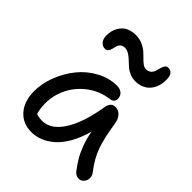

<svg xmlns="http://www.w3.org/2000/svg" viewBox="-212 -902 1047 1047"><g transform="rotate(45 311.0 -379.0)"><path d="M164.1 -595.2Q144 -595.2 131.1 -611.1Q118.2 -627 118.2 -651.9Q118.2 -668.9 121.6 -684.8Q125 -700.7 133.5 -716.1Q142.1 -731.4 154.5 -742.9Q167 -754.4 186.8 -761.2Q206.5 -768.1 231 -768.1Q257.8 -768.1 280.8 -758.5Q303.7 -749 319.3 -735.4Q335 -721.7 348.4 -707.8Q361.8 -693.8 374.8 -684.3Q387.7 -674.8 399.9 -674.8Q418.5 -674.8 429.7 -684.3Q440.9 -693.8 445.1 -707.3Q449.2 -720.7 452.6 -734.4Q456.1 -748 462.9 -757.6Q469.7 -767.1 481.9 -767.1Q521 -767.1 521 -712.9Q521 -656.2 490 -621.6Q459 -586.9 404.8 -586.9Q382.3 -586.9 361.8 -596.2Q341.3 -605.5 326.4 -618.7Q311.5 -631.8 297.9 -645Q284.2 -658.2 268.8 -667.5Q253.4 -676.8 237.8 -676.8Q221.2 -676.8 211.7 -668.5Q202.1 -660.2 198.7 -647.9Q195.3 -635.7 192.4 -623.8Q189.5 -611.8 182.9 -603.5Q176.3 -595.2 164.1 -595.2ZM202.1 9.8Q134.3 9.8 94.2 -36.4Q54.2 -82.5 54.2 -159.2Q54.2 -219.2 77.9 -280.3Q101.6 -341.3 140.9 -389.9Q180.2 -438.5 236.6 -469.2Q293 -500 354 -500Q377 -500 392.1 -487.3Q407.2 -474.6 407.2 -452.1Q407.2 -439 399.4 -430.7Q391.6 -422.4 377 -420.9Q308.6 -412.1 254.6 -372.1Q200.7 -332 172.4 -275.1Q144 -218.3 144 -155.8Q144 -115.2 153.8 -83Q171.4 -75.2 200.2 -75.2Q265.6 -75.2 315.4 -152.1Q365.2 -229 388.2 -372.1Q396 -412.1 429.2 -412.1Q453.1 -412.1 470 -393.8Q486.8 -375.5 491.2 -345.2Q505.4 -249.5 526.1 -190.7Q546.9 -131.8 595.2 -69.8Q605.5 -55.2 605.2 -38.1Q605 -21 593.5 -7.1Q582 6.8 564.9 6.8Q540.5 6.8 524.9 -14.2Q501 -46.4 486.6 -70.3Q472.2 -94.2 456.5 -134.5Q440.9 -174.8 432.1 -224.1Q415 -162.1 388.4 -115.7Q361.8 -69.3 331.1 -42.7Q300.3 -16.1 268.1 -3.2Q235.8 9.8 202.1 9.8Z"/></g></svg>

Font: Shantell Sans Normal
Style: Regular
Weight: 400
Designer: Stephen Nixon, Anya Danilova, Shantell Martin
Foundry: Arrow Type
Version: Version 1.006;[559af2be0]